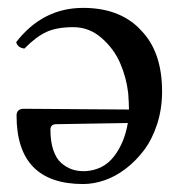

<svg xmlns="http://www.w3.org/2000/svg" viewBox="-20 -459 487 487"><path d="M304.2 -147 123 -144Q107.9 -144 107.9 -129.9Q107.9 -100.1 115.2 -78.4Q122.6 -56.6 135.3 -45.7Q147.9 -34.7 161.6 -29.8Q175.3 -24.9 190.9 -24.9H196.8Q242.7 -27.8 269.3 -62.5Q295.9 -97.2 304.2 -147ZM42 -335.9Q25.4 -337.4 21 -352.1Q88.4 -439 190.9 -439Q279.8 -439 332 -388.2Q334 -386.2 338.1 -381.6Q342.3 -377 344.2 -375Q391.1 -321.3 391.1 -227.1Q391.1 -183.1 378.7 -144.5Q366.2 -106 345.7 -78.6Q325.2 -51.3 299.1 -31.2Q272.9 -11.2 245.1 -1.7Q217.3 7.8 190.9 7.8Q22 7.8 22 -166Q22 -183.1 41 -183.1L307.1 -181.2Q307.1 -195.8 305.2 -222.2Q300.8 -261.7 284.9 -298.6Q269 -335.4 237.5 -362.8Q206.1 -390.1 166 -390.1Q124 -390.1 97.7 -377.9Q71.3 -365.7 42 -335.9Z"/></svg>

Font: Common Serif
Style: Regular
Weight: 400
Designer: Philipp H. Poll, Khaled Hosny
Foundry: Stefan Peev, Context Ltd.
Version: Version 1.026